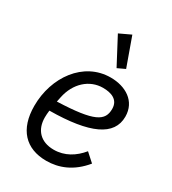

<svg xmlns="http://www.w3.org/2000/svg" viewBox="-190 -878 891 993"><g transform="rotate(30 255.5 -382.0)"><path d="M320 -585 365 -606 304 -776 236 -744ZM244 12C318 12 393 -16 457 -94L407 -139C367 -90 314 -57 249 -57C169 -57 126 -106 126 -179C126 -190 127 -207 129 -221C369 -223 485 -277 485 -390C485 -483 407 -528 319 -528C157 -528 49 -375 49 -204C49 -64 121 12 244 12ZM311 -462C360 -462 406 -446 406 -391C406 -320 360 -289 139 -281L145 -310C164 -402 230 -462 311 -462Z"/></g></svg>

Font: Braiins Sans
Style: Italic
Weight: 400
Italic angle: -11.31°
Designer: Mike Abbink, Paul van der Laan, Pieter van Rosmalen, Jiri Chlebus, Lubos Buracinsky
Foundry: Bold Monday, Sudetype
Version: Version 1.000;hotconv 1.0.109;makeotfexe 2.5.65596